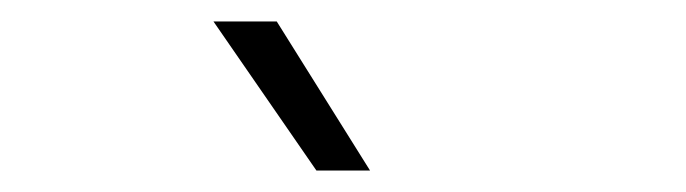

<svg xmlns="http://www.w3.org/2000/svg" viewBox="-20 -726 640 179"><path d="M275 -567 179 -706H238L325 -567Z"/></svg>

Font: SUSE Thin ExtraLight
Style: Regular
Weight: 250
Version: Version 1.000